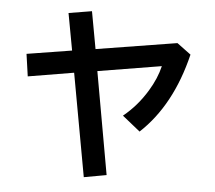

<svg xmlns="http://www.w3.org/2000/svg" viewBox="-52 -730 954 852"><g transform="rotate(5 425.0 -304.5)"><path d="M323.7 -672.9 354 -506.8 713.9 -564.9 775.9 -519Q720.2 -289.1 580.6 -159.2L501 -223.1Q563.5 -273.9 606.4 -345.2Q640.6 -401.4 653.8 -457L370.6 -410.2L451.7 45.9L351.6 64L268.6 -394L64.9 -359.9L50.8 -459L251 -491.2L220.7 -655.8Z"/></g></svg>

Font: BIZ UDPGothic
Style: Bold
Weight: 700
Designer: TypeBank Co., Ltd.
Foundry: Morisawa Inc.
Version: Version 1.051